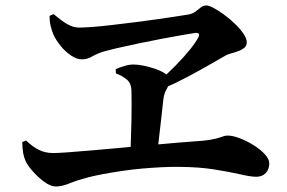

<svg xmlns="http://www.w3.org/2000/svg" viewBox="-20 -710 1040 695"><path d="M159.3 -652.7 174 -659Q189.8 -645.8 204.9 -634.6Q219.9 -623.4 235.4 -616.8Q250.8 -610.2 266.3 -610.2Q284.6 -610.2 316.4 -612.6Q348.2 -615 387.3 -619.7Q426.5 -624.3 467.8 -629.5Q509.2 -634.7 547.6 -640.1Q586 -645.5 616.3 -650.3Q646.6 -655 663.7 -657.8Q678.8 -661.2 688.5 -668.7Q698.3 -676.3 706.9 -683.3Q715.6 -690.3 727.4 -690.3Q735.9 -690.3 753.3 -681.1Q770.7 -672 791.4 -656.8Q812 -641.6 830.7 -623.5Q849.5 -605.5 861.3 -588.1Q873.2 -570.7 873.2 -556.7Q873.2 -543.9 863.8 -536.4Q854.4 -529 841.4 -524.4Q828.5 -519.8 816.3 -516.6Q804.2 -513.3 797.9 -509.8Q771.6 -494.8 736.5 -474.6Q701.4 -454.5 659 -431.8Q616.6 -409.2 565.7 -387.1L553.3 -414.4Q587.4 -443.7 617.4 -474.5Q647.4 -505.4 668.9 -532.2Q690.4 -559.1 698.3 -575.5Q702.7 -583.8 699.1 -588Q695.5 -592.1 686.1 -590.6Q671.4 -588.5 638.5 -582.9Q605.7 -577.3 564.6 -569.4Q523.6 -561.5 482.1 -552.9Q440.6 -544.3 406.3 -536.3Q371.9 -528.3 354.5 -523.3Q329 -514.9 312.6 -505Q296.2 -495.2 275.9 -495.2Q257.8 -495.2 237 -509.2Q216.3 -523.2 199.4 -544Q182.5 -564.8 173.6 -584.3Q167.4 -598.8 163.3 -616.3Q159.2 -633.7 159.3 -652.7ZM398.8 -459.7Q412 -465.9 430.2 -471.2Q448.4 -476.5 463.1 -476.5Q479.6 -476.5 501.2 -472Q522.7 -467.5 544.1 -460Q565.4 -452.4 579.6 -442.4Q593.7 -432.4 593.9 -420.8Q594.5 -409 589.7 -400.1Q585 -391.2 579.2 -379.4Q573.5 -367.7 571 -347.9Q568.6 -322.1 564.6 -289.3Q560.7 -256.6 556.8 -221.4Q553 -186.1 548.8 -151.7L451.9 -149.5Q452.9 -178.5 454 -210.3Q455.2 -242 455.8 -272.6Q456.4 -303.2 456.4 -330.6Q456.4 -358.1 455.9 -379.3Q455.6 -409.5 437.7 -423.3Q419.7 -437.2 399.6 -444.3ZM60.6 -195.7 74.3 -201.5Q95.6 -180.7 119.3 -168.3Q142.9 -156 172.3 -156Q188.6 -156 224.8 -158.6Q261 -161.2 310.9 -165.5Q360.8 -169.8 416.7 -174.9Q472.5 -180 528 -185.2Q583.6 -190.3 632.7 -194.3Q681.8 -198.3 716.6 -200.8Q745.1 -204 761 -208.1Q776.8 -212.3 786 -215.8Q795.2 -219.3 803.1 -219.3Q823 -219.3 848.6 -209.3Q874.3 -199.3 898.6 -184.1Q922.9 -169 938.8 -151.5Q954.7 -134.1 954.7 -118.5Q954.7 -97.5 942.1 -83.8Q929.5 -70.1 907.6 -70.1Q888.1 -70.1 849.6 -79Q811 -87.8 755.9 -96.6Q700.8 -105.4 631.5 -105.9Q601.4 -106.5 566.2 -104.8Q530.9 -103 494.2 -99.8Q457.5 -96.5 421.7 -91.2Q385.8 -85.9 353.5 -79.9Q321.1 -73.9 295.4 -67.1Q259.5 -57.7 231.7 -46.3Q203.9 -34.9 182.5 -34.9Q163 -34.9 139.9 -52Q116.8 -69.1 97.9 -90.8Q78.9 -112.6 72.2 -128.1Q66.4 -141.5 63.8 -156.5Q61.2 -171.5 60.6 -195.7Z"/></svg>

Font: Noto Serif TC
Style: Regular
Weight: 200
Designer: Ryoko NISHIZUKA 西塚涼子 (kana & ideographs); Frank Grießhammer (Latin, Greek & Cyrillic); Wenlong ZHANG 张文龙 (bopomofo); San
Foundry: Adobe
Version: Version 2.001;hotconv 1.1.0;makeotfexe 2.6.0